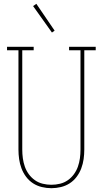

<svg xmlns="http://www.w3.org/2000/svg" viewBox="-20 -981 540 1009"><path d="M250 8Q225 8 200 2Q175 -4 154 -17.5Q133 -31 117.5 -51.5Q102 -72 93 -96Q84 -120 80.5 -145Q77 -170 77 -195V-717H17V-735H157V-717H97V-195Q97 -172 100 -149.5Q103 -127 110.5 -105.5Q118 -84 131.5 -65.5Q145 -47 163.5 -34Q182 -21 204.5 -15.5Q227 -10 250 -10Q273 -10 295.5 -15.5Q318 -21 336.5 -34Q355 -47 368.5 -65.5Q382 -84 389.5 -105.5Q397 -127 400 -149.5Q403 -172 403 -195V-717H343V-735H483V-717H423V-195Q423 -170 419.5 -145Q416 -120 407 -96Q398 -72 382.5 -51.5Q367 -31 346 -17.5Q325 -4 300 2Q275 8 250 8ZM253 -810 154 -949 171 -961 267 -820Z"/></svg>

Font: Iosevka Curly Slab Thin
Style: Regular
Weight: 100
Monospace: yes
Designer: Belleve Invis
Foundry: Belleve Invis
Version: Version 22.1.2; ttfautohint (v1.8.4)